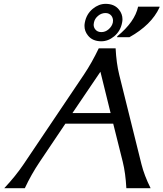

<svg xmlns="http://www.w3.org/2000/svg" viewBox="-20 -992 861 1012"><path d="M536.6 -971.7Q583.5 -971.7 607.4 -940.9Q625.5 -918.5 625.5 -890.6Q625.5 -881.8 623.5 -872.6Q615.2 -828.1 581.5 -800.3Q549.8 -774.4 514.2 -774.4Q467.3 -774.4 443.4 -805.2Q425.3 -827.6 425.3 -855.5Q425.3 -864.3 427.2 -873.5Q435.5 -918 469.2 -945.8Q501 -971.7 536.6 -971.7ZM536.1 -923.3Q514.6 -923.3 497.1 -908.7Q479 -893.6 475.1 -873Q473.6 -867.2 473.6 -861.8Q473.6 -848.1 481.9 -837.4Q493.2 -822.8 514.2 -822.8Q535.2 -822.8 552.2 -837.4Q570.3 -853 574.7 -873Q575.7 -878.9 575.7 -884.3Q575.2 -897.9 567.4 -908.7Q555.7 -923.3 536.1 -923.3ZM821.3 -957 820.3 -952.1Q777.8 -860.4 662.1 -795.9H597.2L598.1 -800.8Q690.9 -877 708 -957ZM2.4 0Q62.5 -64 104.5 -126.5L421.9 -598.1Q464.4 -661.6 500.5 -737.3H589.4Q593.3 -659.2 608.4 -598.1L725.6 -126.5Q740.2 -67.4 773.9 0H646Q641.6 -80.6 627 -139.2L576.7 -340.3H324.7L189.5 -139.2Q144.5 -72.3 110.8 0ZM509.3 -613.8 361.8 -396H563Z"/></svg>

Font: Classica
Style: Book Oblique
Weight: 400
Italic angle: -12°
Designer: Wojciech Kalinowski "wmk69" (wmk69@o2.pl)
Foundry: Wojciech Kalinowski "wmk69" (wmk69@o2.pl)
Version: Version 2.1.1; 2021-05-14